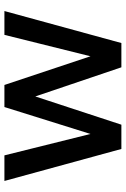

<svg xmlns="http://www.w3.org/2000/svg" viewBox="130 -700 570 870"><g transform="rotate(-90 415.0 -265.0)"><path d="M30 -530H146L243 -140L365 -530H465L595 -140L692 -530H800L655 0H545L413 -390L285 0H175Z"/></g></svg>

Font: .
Style: 
Weight: 500
Designer: A.Korolkova, Vitaly Kuzmin
Foundry: ParaType Ltd
Version: Version 1.000; Glyphs 3.2, build 3192.0